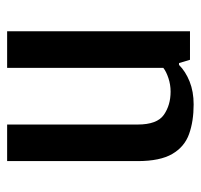

<svg xmlns="http://www.w3.org/2000/svg" viewBox="-32 -518 550 525"><g transform="rotate(90 242.5 -255.0)"><path d="M65 0V-500H143L152 -470H157Q175 -488 202.5 -499Q230 -510 265 -510Q311 -510 346 -497.5Q381 -485 400.5 -451.5Q420 -418 420 -357V0H320V-357Q320 -410 293.5 -428.5Q267 -447 230 -447Q211 -447 193 -441Q175 -435 165 -427V0Z"/></g></svg>

Font: Cuprum Medium
Style: Regular
Weight: 500
Designer: Jovanny Lemonad
Foundry: Jovanny Lemonad
Version: Version 3.000